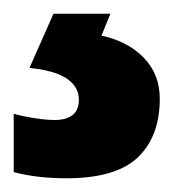

<svg xmlns="http://www.w3.org/2000/svg" viewBox="-52 -86 253 280"><path d="M181 58Q181 113 149 143.5Q117 174 45 174Q2 174 -32 165V80Q-17 84 -0.5 86.5Q16 89 28 89Q44 89 53.5 82Q63 75 63 59Q63 41 46 29Q29 17 -9 13L26 -66H109L96 -34Q134 -26 157.5 -2Q181 22 181 58Z"/></svg>

Font: Noto Sans Malayalam UI Condensed ExtraBold
Style: Regular
Weight: 800
Width: 3
Designer: Jelle Bosma - Monotype Design Team
Foundry: Monotype Imaging Inc.
Version: Version 2.104; ttfautohint (v1.8.4.7-5d5b)